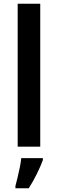

<svg xmlns="http://www.w3.org/2000/svg" viewBox="-20 -780 308 1021"><path d="M194 0H74V-760H194ZM208 71Q196 104 176 144.5Q156 185 133 221H62V209Q67 190 73.5 163.5Q80 137 85.5 109.5Q91 82 93 61H208Z"/></svg>

Font: Noto Sans Telugu SemiCondensed SemiBold
Style: Regular
Weight: 600
Width: 4
Designer: Jelle Bosma - Monotype Design Team
Foundry: Monotype Imaging Inc.
Version: Version 2.005; ttfautohint (v1.8.4.7-5d5b)